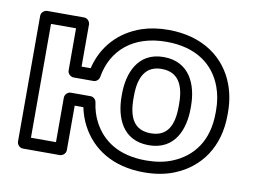

<svg xmlns="http://www.w3.org/2000/svg" viewBox="-68 -661 1052 794"><g transform="rotate(10 458.0 -264.0)"><path d="M226.1 -301H309.7C322.2 -301 332.5 -310.9 334.4 -321.9C353.7 -437.2 440 -513 579.2 -513C708 -513 782.3 -452 813.7 -367.3C824.7 -337.7 830.3 -305.1 830.3 -269V-259C830.3 -142.9 775.6 -68.8 688.1 -33.7C657.5 -21.4 621.7 -15 580.3 -15C463.5 -15 395.5 -64.9 358.7 -134.2C345.9 -158.4 337.4 -185.3 333.4 -215.3C331.7 -227.6 320.9 -237 308.6 -237H226.1C211 -237 201.1 -222.7 201.1 -212V-25H96V-503H201.1V-326C201.1 -310.9 215.4 -301 226.1 -301ZM251.1 -351V-528C251.1 -538.7 241.2 -553 226.1 -553H71C60.3 -553 46 -543.1 46 -528V0C46 10.7 55.9 25 71 25H226.1C236.8 25 251.1 15.1 251.1 0V-187H287.5C292.9 -160.9 302 -134.5 314.6 -110.8C359.8 -25.4 447.3 35 580.3 35C626.9 35 669.2 27.8 706.7 12.7C812.8 -29.8 880.3 -124.9 880.3 -259V-269C880.3 -310.3 873.8 -349 860.6 -384.7C822 -489 726.1 -563 579.2 -563C538.8 -563 501.8 -557.5 468.3 -546.2C376.9 -515.1 312.1 -446.6 289.3 -351ZM725.2 -269C725.2 -355.7 689.6 -449 579.2 -449C469.7 -449 435.4 -353.8 435.4 -269V-259C435.4 -172 469.3 -79 580.3 -79C691 -79 725.2 -172.1 725.2 -259ZM675.2 -269V-259C675.2 -179.7 651 -129 580.3 -129C509.3 -129 485.4 -179.6 485.4 -259V-269C485.4 -346.3 510.6 -399 579.2 -399C649.8 -399 675.2 -347.4 675.2 -269Z"/></g></svg>

Font: Asimov
Style: WidOu
Weight: 500
Designer: Google
Version: Version 2.000980; 2014